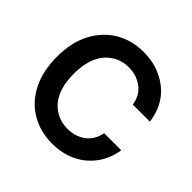

<svg xmlns="http://www.w3.org/2000/svg" viewBox="-186 -921 1115 1115"><g transform="rotate(45 372.0 -363.5)"><path d="M558 -479Q548 -546 500 -581Q453 -616 388 -616Q302 -616 245 -551Q189 -486 189 -364Q189 -240 245 -175Q303 -111 388 -111Q453 -111 499 -145Q546 -180 558 -244H698Q687 -170 647 -113Q605 -54 540 -21Q472 13 386 13Q290 13 213 -32Q136 -77 93 -162Q50 -245 50 -364Q50 -484 94 -566Q138 -650 214 -695Q291 -740 386 -740Q469 -740 534 -709Q601 -678 644 -621Q688 -561 698 -479Z"/></g></svg>

Font: Sinter Bold
Style: Regular
Weight: 700
Foundry: Adobe & rsms
Version: Version 1.000